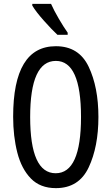

<svg xmlns="http://www.w3.org/2000/svg" viewBox="-20 -963 576 993"><path d="M489 -358Q489 -512 438.5 -618Q388 -724 269 -724Q48 -724 48 -359Q48 -258 69.5 -174Q91 -90 139.5 -40Q188 10 269 10Q388 10 438.5 -97Q489 -204 489 -358ZM136 -358Q136 -648 269 -648Q399 -648 399 -358Q399 -67 268 -67Q136 -67 136 -358ZM244 -943H147V-934Q166 -902 207.5 -855.5Q249 -809 277 -783H330V-794Q310 -822 284.5 -865.5Q259 -909 244 -943Z"/></svg>

Font: Noto Sans Display Condensed
Style: Regular
Weight: 400
Width: 3
Designer: Monotype Design Team
Foundry: Monotype Imaging Inc.
Version: Version 1.900